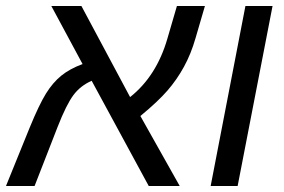

<svg xmlns="http://www.w3.org/2000/svg" viewBox="-38 -619 946 639"><path d="M132.8 -599.1H232.9L395 -295.9Q482.9 -365.7 519 -490.2L550.8 -599.1H644L612.8 -492.2Q597.7 -439.5 574.2 -396.7Q550.8 -354 519.3 -317.6Q487.8 -281.2 429.2 -232.9L560.1 0H457L267.1 -350.1Q230 -334 206.5 -302.7Q183.1 -271.5 153.8 -196.8L77.1 0H-18.1L61 -194.8Q92.3 -271 115 -307.6Q137.7 -344.2 166 -367.2Q194.3 -390.1 236.8 -405.8Z M778.8 -599.1H869.1L752.9 0H663.1Z"/></svg>

Font: Liberation Sans
Style: Italic
Weight: 400
Italic angle: -12°
Designer: Steve Matteson
Foundry: Ascender Corporation
Version: Version 2.1.5